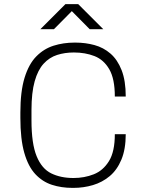

<svg xmlns="http://www.w3.org/2000/svg" viewBox="-20 -903 703 933"><path d="M332 10Q278 10 232 -5Q186 -20 151.5 -57Q117 -94 98 -160.5Q79 -227 79 -330V-356Q79 -459 99.5 -525.5Q120 -592 156.5 -629Q193 -666 240.5 -681Q288 -696 342 -696H347Q395 -696 439 -684Q483 -672 517 -642.5Q551 -613 571 -562Q591 -511 591 -434H538Q538 -520 511 -566.5Q484 -613 439 -630.5Q394 -648 339 -648Q295 -648 257.5 -636Q220 -624 192 -593.5Q164 -563 148.5 -508Q133 -453 133 -368V-318Q133 -205 158 -144Q183 -83 229 -60.5Q275 -38 337 -38Q390 -38 435.5 -56Q481 -74 509.5 -120Q538 -166 538 -251H591Q591 -178 570 -127.5Q549 -77 513 -47Q477 -17 431.5 -3.5Q386 10 337 10ZM176 -761 298 -883H360L482 -761H416L318 -860H340L242 -761Z"/></svg>

Font: Chivo Medium Thin
Style: Regular
Weight: 250
Version: Version 2.002